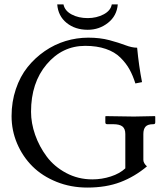

<svg xmlns="http://www.w3.org/2000/svg" viewBox="-20 -826 733 858"><path d="M506.3 -806.2Q502 -754.9 462.6 -723.9Q423.3 -692.9 372.1 -692.9Q315.9 -692.9 277.8 -723.6Q239.7 -754.4 235.8 -806.2H263.7Q269.5 -777.8 300 -761.5Q330.6 -745.1 372.1 -745.1Q411.1 -745.1 442.9 -761.7Q474.6 -778.3 479.5 -806.2ZM374.5 -657.7Q427.2 -657.7 469 -646.5Q510.7 -635.3 540.3 -624Q569.8 -612.8 592.8 -612.8Q600.6 -530.3 614.7 -459L585 -453.1Q573.7 -488.8 558.6 -516.1Q543.5 -543.5 518.1 -568.6Q492.7 -593.8 452.9 -607.4Q413.1 -621.1 360.8 -621.1Q258.3 -621.1 188.5 -538.6Q118.7 -456.1 118.7 -326.7Q118.7 -275.9 137 -223.6Q155.3 -171.4 188.7 -126.5Q222.2 -81.5 275.6 -53Q329.1 -24.4 392.6 -24.4Q435.1 -24.4 475.1 -37.4Q515.1 -50.3 540 -73.7V-227.1Q540 -250.5 527.3 -260.7Q514.6 -271 485.4 -271H459Q450.7 -271 450.7 -279.3V-305.2L452.6 -307.1Q539.6 -305.2 578.6 -305.2L671.9 -307.1L673.8 -305.2V-279.3Q673.8 -271 666 -271H665Q640.1 -271 630.4 -260Q620.6 -249 620.6 -227.1V-111.3Q620.6 -97.2 636.7 -82.5Q582 -36.6 518.1 -12.2Q454.1 12.2 370.1 12.2Q296.4 12.2 232.7 -13.4Q168.9 -39.1 125.2 -82.5Q81.5 -126 56.6 -184.3Q31.7 -242.7 31.7 -307.1Q31.7 -371.1 50.8 -427.7Q69.8 -484.4 103 -525.9Q136.2 -567.4 179.7 -597.4Q223.1 -627.4 272.9 -642.6Q322.8 -657.7 374.5 -657.7Z"/></svg>

Font: Libertinage
Style: b
Weight: 400
Designer: OSP
Foundry: OSP
Version: Version 1.0; 2008; OFL relea